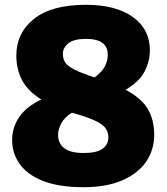

<svg xmlns="http://www.w3.org/2000/svg" viewBox="-20 -770 694 800"><path d="M328 10Q226 10 160.2 -15.8Q94.5 -41.5 62.5 -86Q30.5 -130.5 30.5 -186.5Q30.5 -240 61 -283.5Q91.5 -327 152 -355.5Q94.5 -391.5 71.2 -437.2Q48 -483 48 -538Q48 -632.5 121.5 -691.2Q195 -750 338 -750Q462.5 -750 533.5 -699.2Q604.5 -648.5 604.5 -560.5Q604.5 -515 582.5 -472.2Q560.5 -429.5 503.5 -396Q570.5 -360 596.5 -314.8Q622.5 -269.5 622.5 -208.5Q622.5 -145.5 588.8 -96.2Q555 -47 489.5 -18.5Q424 10 328 10ZM242 -545Q242 -525 251.5 -510Q261 -495 289.2 -480.5Q317.5 -466 374 -447.5Q403.5 -469 416.2 -492Q429 -515 429 -542Q429 -608 338 -608Q288.5 -608 265.2 -589.8Q242 -571.5 242 -545ZM222 -208Q222 -172 248.2 -152.2Q274.5 -132.5 328.5 -132.5Q383 -132.5 407.2 -150Q431.5 -167.5 431.5 -198Q431.5 -220 419.5 -236.2Q407.5 -252.5 376.2 -267.2Q345 -282 286.5 -298.5Q283 -299.5 280 -300.5Q249.5 -282 235.8 -256.8Q222 -231.5 222 -208Z"/></svg>

Font: Encode Sans SmCnd Black
Style: Regular
Weight: 900
Width: 4
Designer: Multiple Designers
Foundry: Impallari Type
Version: Version 3.002; ttfautohint (v1.8.3) -l 8 -r 50 -G 200 -x 14 